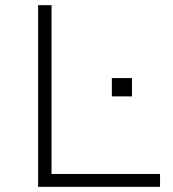

<svg xmlns="http://www.w3.org/2000/svg" viewBox="-20 -725 672 745"><path d="M128 0V-705H180V-50H601V0ZM414 -351V-422H492V-351Z"/></svg>

Font: Nunito Sans 7pt SemiExpanded ExtraLight
Style: Regular
Weight: 250
Width: 6
Designer: Vernon Adams
Foundry: Vernon Adams
Version: Version 3.101;gftools[0.9.27]